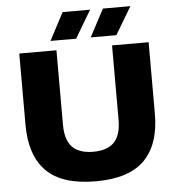

<svg xmlns="http://www.w3.org/2000/svg" viewBox="-62 -1007 987 1075"><g transform="rotate(-5 431.5 -470.0)"><path d="M68 -338V-740H277V-321Q277 -236 315.5 -196Q354 -156 433.5 -156Q512.5 -156 551 -196Q589.5 -236 589.5 -321V-740H795V-338Q795 -167 707.8 -78.5Q620.5 10 433.5 10Q243.5 10 155.8 -78.5Q68 -167 68 -338ZM248.5 -795 330 -950H484.5L392.5 -795ZM474.5 -795 556.5 -950H711L618.5 -795Z"/></g></svg>

Font: Encode Sans Expanded ExtraBold
Style: Regular
Weight: 800
Width: 7
Designer: Multiple Designers
Foundry: Impallari Type
Version: Version 2.000